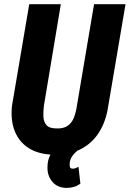

<svg xmlns="http://www.w3.org/2000/svg" viewBox="-20 -731 622 920"><path d="M430.7 -710.9H581.5L499 -225.1Q488.8 -152.3 455.8 -98.9Q422.9 -45.4 367.7 -16.8Q312.5 11.7 237.3 10.3Q166 8.8 118.9 -20.5Q71.8 -49.8 50.8 -102.5Q29.8 -155.3 37.6 -225.1L120.1 -710.9H271.5L190.4 -224.6Q187 -196.8 188 -172.4Q189 -147.9 202.1 -132.1Q215.3 -116.2 248.5 -115.7Q283.7 -113.8 304.2 -128.2Q324.7 -142.6 334.5 -168.2Q344.2 -193.8 348.6 -224.6ZM304.2 -64.5 382.8 -35.2Q368.7 -23.4 353.5 -11.5Q338.4 0.5 327.4 15.4Q316.4 30.3 314 50.3Q313 59.1 314.7 67.9Q316.4 76.7 327.1 77.1Q335 78.1 342.3 74.7Q349.6 71.3 356 68.4L365.2 149.4Q350.6 159.7 334 164.6Q317.4 169.4 299.8 169.4Q256.3 169.4 231.4 140.6Q206.5 111.8 207.5 70.3Q207.5 37.1 220.5 12.2Q233.4 -12.7 255.1 -31.5Q276.9 -50.3 304.2 -64.5Z"/></svg>

Font: Roboto Condensed ExtraBold
Style: Italic
Weight: 800
Italic angle: -12°
Designer: Christian Robertson
Foundry: Google
Version: Version 3.008; 2023